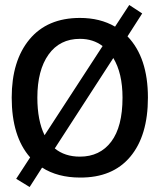

<svg xmlns="http://www.w3.org/2000/svg" viewBox="-20 -702 640 771"><path d="M99 49 45 16 101 -70Q27 -154 27 -310Q27 -458 98.5 -544Q170 -630 301 -630Q382 -630 442 -595L499 -682L551 -648L492 -556Q574 -471 574 -310Q574 -157 503 -72.5Q432 12 301 11Q212 11 149 -29ZM130 -310Q130 -218 159 -159L392 -517Q354 -546 301 -546Q220 -546 175 -483Q130 -420 130 -310ZM301 -73Q381 -73 426.5 -133Q472 -193 472 -310Q472 -408 435 -469L200 -106Q240 -73 301 -73Z"/></svg>

Font: Inconsolata Expanded SemiBold
Style: Regular
Weight: 600
Width: 7
Monospace: yes
Designer: Raph Levien, Cyreal, Brenton Simpson
Foundry: Raph Levien, Cyreal, Google
Version: Version 3.001; ttfautohint (v1.8.2.53-6de2)